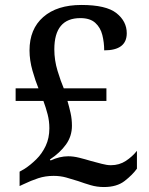

<svg xmlns="http://www.w3.org/2000/svg" viewBox="-20 -744 601 774"><path d="M399 10Q371 10 345.5 2.5Q320 -5 295 -14Q270 -22 246.5 -28.5Q223 -35 196 -35Q163 -35 134 -25.5Q105 -16 74 -1L59 6V-52L80 -64Q103 -79 126 -101.5Q149 -124 164 -155.5Q179 -187 179 -227Q179 -256 172 -283Q165 -310 155 -337H43V-388H135Q123 -417 111 -459Q99 -501 99 -541Q99 -627 154.5 -675.5Q210 -724 308 -724Q408 -724 449.5 -691Q491 -658 491 -610Q491 -541 400 -541Q400 -573 392.5 -603Q385 -633 364 -652Q343 -671 304 -671Q199 -671 199 -545Q199 -501 212 -458.5Q225 -416 237 -388H409V-337H252Q259 -313 264.5 -288.5Q270 -264 270 -237Q270 -195 246 -161.5Q222 -128 181 -101L184 -97Q220 -114 255 -114Q276 -114 300 -108Q324 -102 347 -95Q370 -89 390.5 -83.5Q411 -78 427 -78Q461 -78 487.5 -95.5Q514 -113 532 -136V-64Q514 -39 482.5 -14.5Q451 10 399 10Z"/></svg>

Font: Noto Serif Sinhala Medium
Style: Regular
Weight: 500
Designer: Jelle Bosma - Monotype Design Team
Foundry: Monotype Imaging Inc.
Version: Version 2.007; ttfautohint (v1.8.4.7-5d5b)